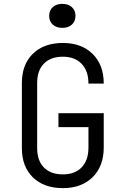

<svg xmlns="http://www.w3.org/2000/svg" viewBox="-20 -962 640 992"><path d="M305 10Q207 10 150 -45.5Q93 -101 93 -197V-533Q93 -629 150 -684.5Q207 -740 305 -740Q401 -740 458.5 -683.5Q516 -627 516 -530H437Q437 -596 401.5 -632.5Q366 -669 305 -669Q242 -669 207 -633.5Q172 -598 172 -533V-197Q172 -132 207 -96.5Q242 -61 305 -61Q367 -61 402 -97.5Q437 -134 437 -200V-305H282V-377H516V-200Q516 -103 458.5 -46.5Q401 10 305 10ZM302 -818Q271 -818 252.5 -835Q234 -852 234 -880Q234 -908 252.5 -925Q271 -942 302 -942Q333 -942 351.5 -925Q370 -908 370 -880Q370 -852 351.5 -835Q333 -818 302 -818Z"/></svg>

Font: JetBrains Mono NL Light
Style: Regular
Weight: 300
Monospace: yes
Designer: Philipp Nurullin, Konstantin Bulenkov
Foundry: JetBrains
Version: Version 2.305; ttfautohint (v1.8.4.7-5d5b)